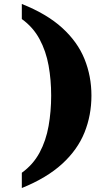

<svg xmlns="http://www.w3.org/2000/svg" viewBox="-20 -801 548 968"><path d="M90 147V70Q147 29 179.5 -31.5Q212 -92 225 -166Q238 -240 238 -319Q238 -398 225 -470.5Q212 -543 179.5 -603.5Q147 -664 90 -705V-781Q216 -731 293.5 -660.5Q371 -590 406 -503.5Q441 -417 441 -319Q441 -220 406 -133Q371 -46 293.5 25Q216 96 90 147Z"/></svg>

Font: Noto Serif Devanagari Black
Style: Regular
Weight: 900
Designer: Universal Thirst, Indian Type Foundry and the Monotype Design Team
Foundry: Monotype Imaging Inc.
Version: Version 2.004; ttfautohint (v1.8.4.7-5d5b)